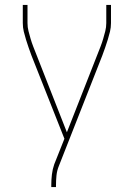

<svg xmlns="http://www.w3.org/2000/svg" viewBox="-20 -755 540 775"><path d="M187 0V-7Q187 -29 189.5 -50.5Q192 -72 199 -92L240 -195L107 -531Q101 -547 95.5 -563Q90 -579 85 -595Q80 -611 76 -627.5Q72 -644 72 -662V-735H91V-662Q91 -645 95 -629.5Q99 -614 103.5 -598.5Q108 -583 114 -567.5Q120 -552 126 -537L250 -221L374 -537Q380 -552 386 -567.5Q392 -583 396.5 -598.5Q401 -614 405 -629.5Q409 -645 409 -662V-735H428V-662Q428 -644 424 -627.5Q420 -611 415 -595Q410 -579 404.5 -563Q399 -547 393 -531L218 -86Q210 -67 208 -47Q206 -27 206 -7V0Z"/></svg>

Font: Iosevka Curly Thin
Style: Regular
Weight: 100
Monospace: yes
Designer: Belleve Invis
Foundry: Belleve Invis
Version: Version 22.1.2; ttfautohint (v1.8.4)